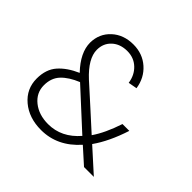

<svg xmlns="http://www.w3.org/2000/svg" viewBox="-177 -913 1133 1133"><g transform="rotate(45 389.5 -346.5)"><path d="M718 0H636L538 -88Q438 25 302 25Q201 25 135 -30.5Q69 -86 69 -172Q69 -249 110.5 -296Q152 -343 225 -375Q142 -462 142 -545Q143 -620 196 -669Q249 -718 331 -718Q408 -718 461.5 -670.5Q515 -623 526 -548L471 -538Q463 -594 425.5 -629.5Q388 -665 333 -665Q274 -665 237 -631Q200 -597 200 -543Q200 -470 292 -385Q321 -359 415 -274Q509 -189 535 -165Q581 -231 617 -340H674Q633 -213 574 -130Q704 -12 718 0ZM307 -29Q418 -29 499 -123Q371 -240 265 -338Q199 -311 163 -273Q127 -235 127 -174Q127 -111 178 -70Q229 -29 307 -29Z"/></g></svg>

Font: Metropolitano Light
Style: Regular
Weight: 300
Designer: Fonts by Alex Slobzheninov & Chris M. Simpson / Changes by Cristiano Sobral
Foundry: Fonts by Alex Slobzheninov & Chris M. Simpson / Changes by Cristiano Sobral
Version: Version 1.00;August 30, 2020;FontCreator 13.0.0.2681 64-bit